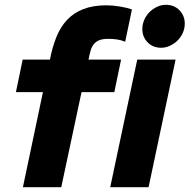

<svg xmlns="http://www.w3.org/2000/svg" viewBox="-20 -776 786 796"><path d="M46 0ZM74 -529H187Q197 -581 214 -623Q231 -665 258.5 -694Q286 -723 326 -738.5Q366 -754 421 -754Q447 -754 477 -749Q507 -744 527 -737Q520 -703 513 -670Q506 -637 499 -603Q482 -610 465 -612.5Q448 -615 429 -615Q406 -615 392 -609.5Q378 -604 369 -593Q360 -582 355.5 -566Q351 -550 347 -529H482Q475 -495 468 -461.5Q461 -428 454 -394H318Q297 -295 276 -197Q255 -99 234 0H75Q96 -99 116.5 -197Q137 -295 158 -394H46Q53 -428 60 -461.5Q67 -495 74 -529ZM648 -578Q614 -578 592 -600.5Q570 -623 570 -656Q570 -675 578 -693.5Q586 -712 599.5 -725.5Q613 -739 630.5 -747.5Q648 -756 668 -756Q702 -756 724 -733.5Q746 -711 746 -678Q746 -658 738 -640Q730 -622 716.5 -608.5Q703 -595 685 -586.5Q667 -578 648 -578ZM708 -529Q680 -396 652 -264.5Q624 -133 596 0H437Q465 -133 493 -264.5Q521 -396 549 -529Z"/></svg>

Font: Rosa Sans Black
Style: Italic
Weight: 900
Italic angle: -12°
Designer: Pentagram / MCKL
Foundry: Pentagram / MCKL
Version: Version 1.005;September 16, 2019;FontCreator 11.5.0.2425 64-